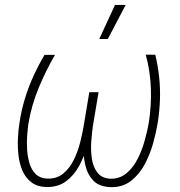

<svg xmlns="http://www.w3.org/2000/svg" viewBox="-20 -751 734 781"><path d="M572.8 -528.8 611.8 -528.3Q622.6 -482.4 627.4 -436.8Q632.3 -391.1 630.6 -345Q628.9 -298.8 621.6 -251.5Q615.7 -214.8 603.3 -169.7Q590.8 -124.5 569.1 -83.5Q547.4 -42.5 513.7 -15.9Q480 10.7 432.1 10.3Q384.3 9.3 359.9 -16.1Q335.4 -41.5 326.7 -80.8Q317.9 -120.1 319.3 -161.9Q320.8 -203.6 325.7 -236.8L349.1 -376H380.9L357.4 -235.4Q354 -210.9 351.3 -176Q348.6 -141.1 353.5 -106.4Q358.4 -71.8 376.7 -48.3Q395 -24.9 432.1 -23.9Q469.7 -24.4 496.8 -48.1Q523.9 -71.8 541.5 -107.9Q559.1 -144 569.6 -182.9Q580.1 -221.7 585 -250.5Q596.2 -320.3 593.8 -390.9Q591.3 -461.4 572.8 -528.8ZM161.1 -527.8H203.6Q166 -462.9 137.2 -393.3Q108.4 -323.7 95.7 -249Q92.8 -229 90.6 -200.9Q88.4 -172.9 90.3 -142.6Q92.3 -112.3 100.3 -85.7Q108.4 -59.1 126 -42.2Q143.6 -25.4 172.9 -24.4Q210.9 -23.4 237.1 -44.9Q263.2 -66.4 279.8 -100.1Q296.4 -133.8 305.7 -170.2Q314.9 -206.5 319.8 -235.4L343.3 -376H374.5L351.6 -236.8Q344.7 -199.7 333.7 -157Q322.8 -114.3 301.8 -75.9Q280.8 -37.6 248.8 -13.7Q216.8 10.3 169.4 9.8Q130.9 8.8 107.2 -9.8Q83.5 -28.3 71 -57.6Q58.6 -86.9 54.9 -121.6Q51.3 -156.2 53 -189.9Q54.7 -223.6 59.1 -250Q66.4 -300.3 80.6 -347.4Q94.7 -394.5 115.2 -439.7Q135.7 -484.9 161.1 -527.8ZM383.8 -592.3 447.8 -731H491.2L418.5 -592.3Z"/></svg>

Font: Roboto Condensed ExtraLight
Style: Italic
Weight: 250
Italic angle: -12°
Designer: Christian Robertson
Foundry: Google
Version: Version 3.008; 2023